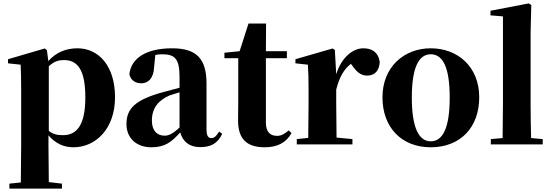

<svg xmlns="http://www.w3.org/2000/svg" viewBox="-20 -846 3229 1125"><path d="M410 17C543 17 654 -94 654 -276C654 -461 557 -563 434 -563C368 -563 309 -540 263 -488L255 -552L242 -562L27 -499V-475L101 -467C103 -419 104 -385 104 -320V7L102 223L35 230V259H343V230L266 221L264 6V-53C305 -5 354 17 410 17ZM266 -458C299 -488 325 -494 355 -494C434 -494 480 -438 480 -275C480 -108 427 -54 349 -54C316 -54 291 -59 266 -79Z M1153 16C1218 16 1256 -7 1282 -62L1264 -75C1245 -45 1234 -37 1219 -37C1200 -37 1190 -50 1190 -88V-357C1190 -502 1131 -563 989 -563C834 -563 747 -503 738 -410C747 -376 772 -358 808 -358C846 -358 880 -384 883 -453L890 -524C905 -527 918 -528 932 -528C1008 -528 1032 -497 1032 -393V-332L935 -306C772 -261 721 -210 721 -119C721 -35 781 17 867 17C947 17 985 -14 1036 -70C1051 -17 1088 16 1153 16ZM1032 -99C991 -60 966 -51 945 -51C900 -51 870 -80 870 -140C870 -213 909 -259 974 -287C988 -292 1009 -298 1032 -305Z M1531 17C1608 17 1658 -12 1688 -66L1672 -82C1645 -60 1628 -50 1603 -50C1563 -50 1538 -73 1538 -127V-505H1661V-546H1538L1539 -708H1436L1384 -546L1295 -537V-505H1376V-249C1376 -208 1375 -179 1375 -139C1375 -29 1429 17 1531 17Z M1950 -321C1969 -395 1994 -439 2036 -472L2043 -463C2069 -426 2093 -403 2131 -403C2181 -403 2203 -438 2205 -484C2195 -544 2156 -563 2108 -563C2049 -563 1981 -511 1950 -411L1942 -553L1929 -562L1711 -499V-475L1784 -467C1787 -419 1788 -387 1788 -321V-238C1788 -182 1787 -96 1786 -38L1719 -31V0H2045V-31L1952 -40L1950 -238Z M2504 17C2675 17 2788 -97 2788 -276C2788 -455 2662 -563 2504 -563C2347 -563 2221 -453 2221 -276C2221 -100 2332 17 2504 17ZM2504 -18C2433 -18 2393 -100 2393 -274C2393 -449 2433 -528 2504 -528C2576 -528 2615 -449 2615 -274C2615 -100 2576 -18 2504 -18Z M2924 0H3160V-31L3092 -37C3090 -102 3089 -173 3089 -238V-656L3093 -817L3078 -826L2854 -783V-756L2927 -750V-238L2925 -37L2856 -31V0Z"/></svg>

Font: Noto Serif SC Black
Style: Regular
Weight: 900
Designer: Ryoko NISHIZUKA 西塚涼子 (kana & ideographs); Frank Grießhammer (Latin, Greek & Cyrillic); Wenlong ZHANG 张文龙 (bopomofo); San
Foundry: Adobe
Version: Version 2.001;hotconv 1.1.0;makeotfexe 2.6.0